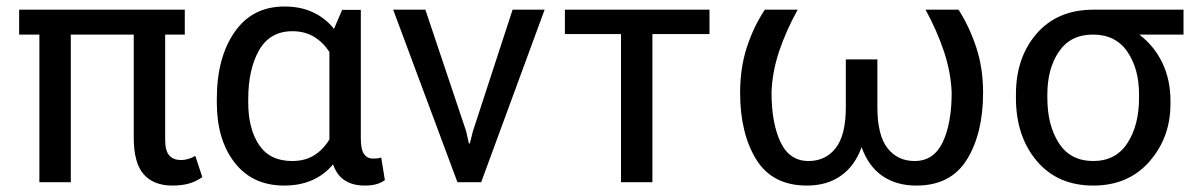

<svg xmlns="http://www.w3.org/2000/svg" viewBox="-20 -558 3652 588"><path d="M545.9 -452.1H485.8V-130.9Q485.8 -95.2 498.8 -81.5Q511.7 -67.9 533.7 -67.9Q545.9 -67.9 557.6 -71.5Q569.3 -75.2 578.1 -80.6L599.6 -15.6Q577.6 -0.5 555.9 4.9Q534.2 10.3 508.3 10.3Q450.2 10.3 419.9 -24.4Q389.6 -59.1 389.6 -136.2V-452.1H196.8V0H100.6V-452.1H38.6V-528.3H545.9Z M1085 -527.8V-134.8Q1085 -99.6 1095 -85.9Q1105 -72.3 1122.1 -72.3Q1129.4 -72.3 1135.7 -73Q1142.1 -73.7 1147.5 -75.7L1158.7 -6.3Q1144.5 3.4 1129.9 6.8Q1115.2 10.3 1097.2 10.3Q1060.5 10.3 1036.1 -5.4Q1011.7 -21 1000 -54.7Q973.1 -22.5 935.8 -6.1Q898.4 10.3 850.1 10.3Q753.4 10.3 698.7 -59.8Q644 -129.9 644 -244.1V-254.4Q644 -381.8 698.5 -460Q752.9 -538.1 851.1 -538.1Q900.4 -538.1 938.2 -520.5Q976.1 -502.9 1002.9 -469.7L1027.8 -527.8ZM740.2 -244.1Q740.2 -164.1 773.2 -114.5Q806.2 -64.9 874.5 -64.9Q914.1 -64.9 941.9 -82.3Q969.7 -99.6 988.8 -130.9V-134.8V-398.9Q969.7 -428.2 941.7 -445.3Q913.6 -462.4 875.5 -462.4Q806.6 -462.4 773.4 -404.1Q740.2 -345.7 740.2 -254.4Z M1407.7 -155.8 1416 -118.7H1418.9L1428.2 -155.8L1549.8 -528.3H1647.9L1453.6 0H1380.9L1184.1 -528.3H1282.7Z M2152.8 -453.6H1978V0H1881.8V-453.6H1710V-528.3H2152.8Z M2422.9 -528.3Q2386.7 -462.9 2365.7 -399.7Q2344.7 -336.4 2342.8 -274.4Q2342.8 -181.6 2370.1 -123.3Q2397.5 -64.9 2456.1 -64.9Q2508.3 -64.9 2539.3 -104.5Q2570.3 -144 2570.3 -229.5V-376H2667V-229.5Q2667 -144 2697.8 -104.5Q2728.5 -64.9 2781.2 -64.9Q2839.8 -64.9 2867.2 -122.8Q2894.5 -180.7 2894.5 -274.4Q2892.1 -336.4 2871.1 -399.7Q2850.1 -462.9 2814.5 -528.3H2915.5Q2948.7 -476.6 2969.7 -413.1Q2990.7 -349.6 2990.7 -274.4Q2990.7 -149.9 2941.4 -69.8Q2892.1 10.3 2786.6 10.3Q2724.6 10.3 2681.9 -19.5Q2639.2 -49.3 2618.7 -107.4Q2597.7 -49.3 2554.9 -19.5Q2512.2 10.3 2451.2 10.3Q2345.2 10.3 2295.9 -69.8Q2246.6 -149.9 2246.6 -274.4Q2246.6 -350.1 2267.3 -413.6Q2288.1 -477.1 2322.3 -528.3Z M3604.5 -452.1H3469.2Q3515.1 -417 3539.8 -365.2Q3564.5 -313.5 3564.5 -250V-239.3Q3564.5 -136.7 3500 -63.2Q3435.5 10.3 3328.1 10.3Q3218.8 10.3 3155 -65.2Q3091.3 -140.6 3091.3 -258.3V-269Q3091.3 -381.8 3154.5 -454.8Q3217.8 -527.8 3326.7 -528.3H3604.5ZM3187.5 -258.3Q3187.5 -174.3 3222.9 -119.6Q3258.3 -64.9 3328.1 -64.9Q3397 -64.9 3432.6 -119.6Q3468.3 -174.3 3468.3 -258.3V-269Q3468.3 -347.7 3432.4 -399.9Q3396.5 -452.1 3327.1 -452.1Q3258.3 -452.1 3222.9 -399.9Q3187.5 -347.7 3187.5 -269Z"/></svg>

Font: GeogebraSans
Style: Regular
Weight: 400
Designer: Google
Version: Version 1.100140; 2013